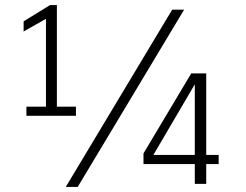

<svg xmlns="http://www.w3.org/2000/svg" viewBox="-20 -724 968 756"><path d="M84 -304H161V-650L73 -600V-640L177 -704H204V-304H279V-268H84ZM658 -686H705L286 12H239ZM747 -78H545V-120L733 -435H792V-114H841V-78H792V0H747ZM747 -114V-392L584 -114Z"/></svg>

Font: Sarabun ExtraLight
Style: Regular
Weight: 275
Designer: Suppakit Chalermlarp | Katatrad Co.,Ltd.
Foundry: Cadson Demak Co.,Ltd.
Version: Version 1.000; ttfautohint (v1.6)